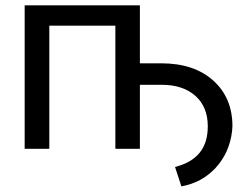

<svg xmlns="http://www.w3.org/2000/svg" viewBox="-20 -548 909 707"><path d="M495.1 -528.3H70.8V0H161.6V-453.6H404.8V0H495.1V-235.8H575.2C627.4 -235.8 668.5 -222.2 699.2 -195.3C730 -168 745.1 -130.4 745.1 -83C745.1 -1.5 705.1 45.9 624.5 66.9L647.9 138.2C697.8 129.4 739.7 106.9 773.9 70.3C807.6 33.7 828.1 -11.2 834.5 -64.5L835.9 -83C835.9 -152.8 812.5 -209 765.1 -251.5C717.8 -293.9 653.8 -314.9 573.2 -314.9H495.1Z"/></svg>

Font: Roboto
Style: Regular
Weight: 400
Designer: Google
Version: Version 2.137; 2017